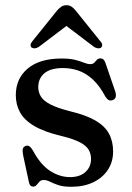

<svg xmlns="http://www.w3.org/2000/svg" viewBox="-20 -703 506 735"><path d="M248 -25Q285.5 -25 307 -44.5Q328.5 -64 328.5 -94.5Q328.5 -114 319.5 -129.5Q310.5 -145 286.8 -157.8Q263 -170.5 219 -181.5Q150 -197.5 111 -220.8Q72 -244 56.2 -273.8Q40.5 -303.5 40.5 -338.5Q40.5 -402 86 -440.5Q131.5 -479 216 -479Q247.5 -479 267.8 -473.8Q288 -468.5 301.5 -463Q315 -457.5 325 -457.5Q335.5 -457.5 340.8 -463Q346 -468.5 351 -474Q356 -479.5 365 -479.5Q371 -479.5 375.8 -475.5Q380.5 -471.5 384 -461L420.5 -355Q425 -341.5 423.2 -332.8Q421.5 -324 412 -320Q403 -316.5 396.2 -320Q389.5 -323.5 383.5 -333Q361.5 -374.5 335.5 -398.5Q309.5 -422.5 280.8 -432.5Q252 -442.5 221 -442.5Q174 -442.5 150.2 -422.8Q126.5 -403 126.5 -369.5Q126.5 -350 136.5 -333.5Q146.5 -317 173 -303.2Q199.5 -289.5 248.5 -277Q309.5 -262.5 345.5 -241.5Q381.5 -220.5 397.2 -191.2Q413 -162 413 -123Q413 -83.5 393 -53Q373 -22.5 337 -5.2Q301 12 252.5 12Q222 12 203 5.5Q184 -1 171.2 -7.5Q158.5 -14 147 -14Q137 -14 131 -7.5Q125 -1 120 5.2Q115 11.5 106.5 11.5Q101 11.5 96.8 7.5Q92.5 3.5 90.5 -6.5L69 -106.5Q65.5 -124 67.2 -132.2Q69 -140.5 77.5 -144Q86 -147.5 92.8 -142.8Q99.5 -138 106.5 -126Q135.5 -72 172.2 -48.5Q209 -25 248 -25ZM254.5 -619H214L340 -523.5Q348 -518.5 355.2 -518Q362.5 -517.5 367 -521Q371 -524.5 371.2 -530.5Q371.5 -536.5 365 -544L270.5 -661.5Q262 -672 254 -677.5Q246 -683 234.5 -683Q223 -683 214.8 -677.5Q206.5 -672 197.5 -661.5L103 -544Q97 -536.5 97 -530.5Q97 -524.5 101 -521Q106.5 -517.5 113.5 -518Q120.5 -518.5 128.5 -523.5Z"/></svg>

Font: Fraunces 16pt
Style: Regular
Weight: 400
Version: Version 1.000;[b76b70a41]